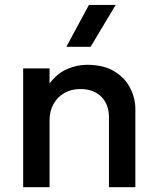

<svg xmlns="http://www.w3.org/2000/svg" viewBox="-20 -780 656 800"><path d="M76.5 0V-495H186.5V-432Q217.5 -473.5 258.5 -491.8Q299.5 -510 343.5 -510Q411.5 -510 456 -483Q500.5 -456 522.2 -413.5Q544 -371 544 -326V0H434V-292Q434 -345 402.2 -377Q370.5 -409 314 -409Q277 -409 248.2 -392.5Q219.5 -376 203 -346.8Q186.5 -317.5 186.5 -278.5V0ZM256.5 -585 350.5 -759.5H462L357.5 -585Z"/></svg>

Font: Geologica Cursive
Style: Regular
Weight: 400
Designer: Sindre Bremnes, Frode Helland
Foundry: Monokrom Skriftforlag AS
Version: Version 1.010;gftools[0.9.28]